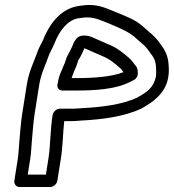

<svg xmlns="http://www.w3.org/2000/svg" viewBox="-20 -737 699 772"><path d="M232.1 -373 283.1 -373C355 -373 444.3 -376.3 505.9 -409.1C510.8 -411.4 514.5 -413.3 518.7 -415.6C531.8 -422.7 535.7 -436.1 533.7 -447.9C534.3 -466.8 522.4 -476.5 520 -479.3C512.1 -489.6 510.1 -493.5 504.6 -498.5L495.6 -506.8C475.9 -523.5 455.6 -541 426.4 -554.1C402.4 -564.8 377 -575.3 353.7 -586C345.8 -589.6 334.6 -594 320.1 -594H314.1C302.2 -594 291.5 -587.8 286 -580.1L279.6 -571.1C278 -568.9 276.5 -566 275.8 -563.9C270.1 -548.1 263.1 -534.9 254 -517.8C250.8 -512.7 249.1 -509 247.2 -503.7L240 -482.5L230.9 -461.3C225 -447 217.1 -430.2 215 -417C214.2 -411.9 213.1 -406.4 211.6 -400.5C208.8 -389.9 211.1 -373 232.1 -373ZM267.8 -423C271 -432 274.3 -441.3 277.2 -448.7L286.6 -470.4C286.8 -470.9 287.2 -471.9 287.4 -472.5L294.8 -494.3C295.2 -495.3 295.8 -496.5 296.1 -496.8C306.1 -512.1 311.6 -525 319 -542.8C321.6 -542.1 324.8 -540.9 326.7 -540C351.1 -528.8 376.6 -518.3 399.8 -507.9C422.4 -497.8 438.9 -484 458.7 -467.2L466.2 -460.4C468.1 -458 471.9 -453.2 476.6 -447C432.2 -428.4 355.3 -423 291 -423ZM191.6 -275C181.6 -212.4 183.4 -154.2 174.7 -99L164.5 -35H91.5L101.7 -99C105.9 -125.4 105.8 -148.3 108.3 -172.5C111.6 -205.6 114 -246.3 119.2 -279L137.7 -396C145 -442.2 163.1 -474.9 178.8 -520.5C184.8 -534.1 191.8 -544.9 198.1 -560.3C218.5 -614 252.3 -656.2 293.8 -663.3L309.1 -665.3C316.6 -666.5 323.2 -667 331.6 -667C362.7 -667 389.4 -653.5 417.9 -642.6C456.1 -626.3 492 -611.7 516.7 -592C544.2 -567 564.4 -554.1 581.3 -528.2C581.6 -527.8 582 -527.2 582.2 -526.9C598.8 -505.7 606.2 -493 607.3 -466.1C607.8 -454.9 608.6 -440 606.9 -428.6C597.2 -384.3 572.2 -367.4 530.4 -343.9C472.1 -317.3 393.6 -306.4 308.5 -302C296.2 -301.3 284.5 -300 274.5 -300H220.5C205.4 -300 193.3 -285.7 191.6 -275ZM238.2 -250H266.6C278.3 -250 289.6 -250.6 303.9 -252.1C390.5 -256.6 477 -267.4 546.6 -299.6C547.1 -299.9 548 -300.3 548.7 -300.7C591.2 -324.4 645.9 -359.3 656.8 -428C659.7 -446.3 659.1 -462.5 657.9 -476.5C656.1 -512.7 642.7 -537.3 624.6 -560.5C603.5 -592.2 577.2 -610 553.6 -631.5C523.1 -659.5 480.1 -673.6 443 -689.4C416.9 -699.3 384.8 -717 339.6 -717C329 -717 320.7 -716.5 309.4 -714.7L294.2 -712.7C218.2 -700.4 174.1 -631.3 151.2 -571.7C148.2 -564.6 137.1 -547.2 131.4 -530.5C118 -491 96.6 -452.3 87.7 -396L69.2 -279C63.4 -242.7 61 -201.1 57.9 -169.6C55.1 -142.5 55 -120.2 51.7 -99L37.6 -10C35.9 0.7 43.5 15 58.6 15H181.6C192.4 15 208.2 5.1 210.6 -10L224.7 -99C233 -151.5 232.8 -201.2 238.2 -250Z"/></svg>

Font: Tape
Style: Regular
Weight: 500
Foundry: Cannot Into Space Fonts
Version: Version 0.97